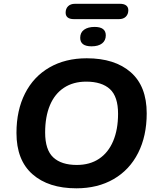

<svg xmlns="http://www.w3.org/2000/svg" viewBox="-20 -990 832 1020"><path d="M67.5 -283.8Q67.5 -404 113 -493.6Q158.4 -583.2 242.9 -631.8Q327.4 -680.4 440.8 -680.4Q589.9 -680.4 674.7 -606.1Q759.4 -531.8 759.4 -388Q759.4 -267.7 713.9 -177.7Q668.4 -87.6 583.8 -38.6Q499.3 10.4 385.7 10.4Q237.6 10.4 152.6 -64.4Q67.5 -139.2 67.5 -283.8ZM607.2 -385.5Q607.2 -477 564 -516.6Q520.7 -556.3 437.8 -556.3Q369.1 -556.3 319.9 -523.9Q270.7 -491.6 245.2 -430.8Q219.8 -370 219.8 -286.3Q219.8 -194 262.9 -153.9Q306 -113.7 387.9 -113.7Q457.4 -113.7 506.3 -146.5Q555.3 -179.2 581.2 -240.5Q607.2 -301.8 607.2 -385.5ZM328.7 -922.5Q328.7 -944.3 341.9 -957Q355 -969.8 378.3 -969.8H616.8Q639.1 -969.8 650.4 -960.9Q661.7 -952.1 661.7 -935.7Q661.7 -914.6 648.6 -901.5Q635.5 -888.4 612.2 -888.4H372.8Q350.6 -888.4 339.7 -897.2Q328.7 -906 328.7 -922.5ZM406.1 -789Q406.1 -817.4 426.8 -832.2Q447.6 -847 482.6 -847Q542 -847 542 -802.2Q542 -774.7 522.2 -759.3Q502.4 -743.9 466.4 -743.9Q406.1 -743.9 406.1 -789Z"/></svg>

Font: SN Pro Thin
Style: Italic
Weight: 200
Italic angle: -9°
Designer: Tobias Whetton
Foundry: Supernotes
Version: Version 1.003;Glyphs 3.3 (3324)